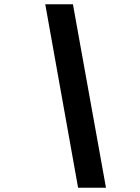

<svg xmlns="http://www.w3.org/2000/svg" viewBox="-20 -775 654 895"><path d="M344 100 191 -755H320L474 100Z"/></svg>

Font: Intel One Mono
Style: Bold Italic
Weight: 700
Italic angle: -16°
Monospace: yes
Designer: Fred Shallcrass
Foundry: Frere-Jones Type LLC
Version: Version 1.400;hotconv 1.1.0;makeotfexe 2.6.0;FJTRelease1.4